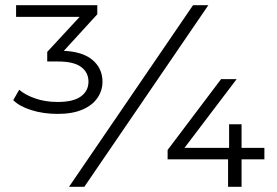

<svg xmlns="http://www.w3.org/2000/svg" viewBox="-20 -720 1069 740"><path d="M202 -281Q147 -281 101 -295.5Q55 -310 31 -334L54 -374Q77 -354 116 -340.5Q155 -327 202 -327Q263 -327 292 -348.5Q321 -370 321 -405Q321 -441 292.5 -462Q264 -483 204 -483H162V-520L287 -655H42V-700H355V-665L226 -524Q296 -521 334 -491Q375 -458 375 -405Q375 -371 355.5 -342.5Q336 -314 297.5 -297.5Q259 -281 202 -281ZM246 0 724 -700H783L305 0ZM626 -106V-142L832 -415H892L691 -150H863V-241H911V-150H999V-106H911V0H859V-106Z"/></svg>

Font: Modern
Style: Small
Weight: 400
Designer: Julieta Ulanovsky
Foundry: Julieta Ulanovsky
Version: Version 8.000